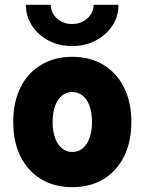

<svg xmlns="http://www.w3.org/2000/svg" viewBox="-20 -772 602 800"><path d="M281.2 7.8Q206.5 7.8 151.1 -25.6Q95.7 -59.1 65.4 -120.1Q35.2 -181.2 35.2 -263.7Q35.2 -346.7 65.4 -407.5Q95.7 -468.3 151.1 -501.7Q206.5 -535.2 281.2 -535.2Q356 -535.2 411.1 -501.7Q466.3 -468.3 496.8 -407.5Q527.3 -346.7 527.3 -263.7Q527.3 -181.2 496.8 -120.1Q466.3 -59.1 411.1 -25.6Q356 7.8 281.2 7.8ZM281.2 -138.7Q306.2 -138.7 324.7 -154.1Q343.3 -169.4 353.3 -197.8Q363.3 -226.1 363.3 -263.7Q363.3 -302.2 353.3 -330.1Q343.3 -357.9 324.7 -373.3Q306.2 -388.7 281.2 -388.7Q256.3 -388.7 237.8 -373.3Q219.2 -357.9 209.2 -330.1Q199.2 -302.2 199.2 -263.7Q199.2 -226.1 209.2 -197.8Q219.2 -169.4 237.8 -154.1Q256.3 -138.7 281.2 -138.7ZM280.3 -580.1Q226.1 -580.1 182.4 -603Q138.7 -626 113.3 -664.8Q87.9 -703.6 87.9 -752H191.4Q191.9 -718.3 217.3 -695.1Q242.7 -671.9 280.3 -671.9Q317.9 -671.9 343.8 -695.1Q369.6 -718.3 370.1 -752H473.6Q474.1 -703.6 448.2 -664.8Q422.4 -626 378.7 -603Q335 -580.1 280.3 -580.1Z"/></svg>

Font: Reddit Mono Black
Style: Regular
Weight: 900
Monospace: yes
Designer: Stephen Hutchings
Foundry: Reddit
Version: Version 1.014